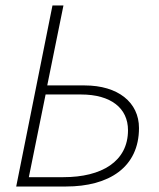

<svg xmlns="http://www.w3.org/2000/svg" viewBox="-20 -679 579 699"><path d="M39 0H220C377 0 486 -70 486 -213C486 -306 410 -368 288 -368H152L211 -659H171ZM85 -34 146 -335H275C384 -335 446 -285 446 -205C446 -91 350 -34 211 -34Z"/></svg>

Font: Source Sans Pro Light
Style: Italic
Weight: 300
Italic angle: -11°
Designer: Paul D. Hunt
Foundry: Adobe Systems Incorporated
Version: Version 3.006;hotconv 1.0.111;makeotfexe 2.5.65597